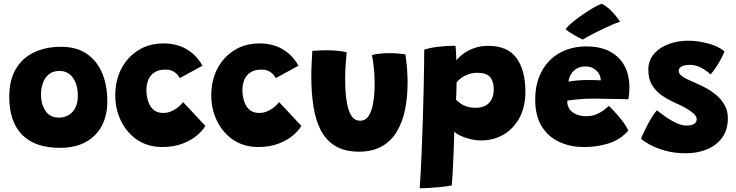

<svg xmlns="http://www.w3.org/2000/svg" viewBox="-20 -780 3934 1026"><path d="M300 10Q167 10 98.2 -59.8Q29.5 -129.5 29.5 -262.5Q29.5 -352.5 64.8 -411.8Q100 -471 162.5 -500.5Q225 -530 306.5 -530Q388.5 -530 443.2 -492.8Q498 -455.5 525.8 -389.8Q553.5 -324 553.5 -238.5Q553.5 -163 524 -107.5Q494.5 -52 438 -21Q381.5 10 300 10ZM294 -151.5Q317 -151.5 335.8 -159.5Q354.5 -167.5 368 -182.5Q381.5 -197.5 388.8 -219.2Q396 -241 396 -268Q396 -307.5 384.2 -337.5Q372.5 -367.5 350.8 -384.2Q329 -401 297.5 -401Q262.5 -401 240.5 -382.5Q218.5 -364 208.8 -335.2Q199 -306.5 199 -276.5Q199 -223 223.2 -187.2Q247.5 -151.5 294 -151.5Z M1077.5 -107Q1061.5 -80 1030 -54.2Q998.5 -28.5 952.8 -11.5Q907 5.5 847.5 5.5Q770.5 5.5 714.2 -32.2Q658 -70 627 -133Q596 -196 596 -271Q596 -349.5 628.2 -412Q660.5 -474.5 718.5 -511.2Q776.5 -548 854.5 -548Q901.5 -548 940.8 -534Q980 -520 1010.5 -493.2Q1041 -466.5 1062 -429L940.5 -362.5Q938.5 -366 934 -373.2Q929.5 -380.5 920.5 -388.8Q911.5 -397 897.5 -402.5Q883.5 -408 863 -408Q830 -408 807.8 -394.8Q785.5 -381.5 774 -356.8Q762.5 -332 762.5 -297.5Q762.5 -271.5 770.2 -243.5Q778 -215.5 797.5 -196Q817 -176.5 852 -176.5Q873.5 -176.5 892 -184Q910.5 -191.5 924.5 -201.8Q938.5 -212 947.2 -221.2Q956 -230.5 958.5 -234.5Z M1590.5 -107Q1574.5 -80 1543 -54.2Q1511.5 -28.5 1465.8 -11.5Q1420 5.5 1360.5 5.5Q1283.5 5.5 1227.2 -32.2Q1171 -70 1140 -133Q1109 -196 1109 -271Q1109 -349.5 1141.2 -412Q1173.5 -474.5 1231.5 -511.2Q1289.5 -548 1367.5 -548Q1414.5 -548 1453.8 -534Q1493 -520 1523.5 -493.2Q1554 -466.5 1575 -429L1453.5 -362.5Q1451.5 -366 1447 -373.2Q1442.5 -380.5 1433.5 -388.8Q1424.5 -397 1410.5 -402.5Q1396.5 -408 1376 -408Q1343 -408 1320.8 -394.8Q1298.5 -381.5 1287 -356.8Q1275.5 -332 1275.5 -297.5Q1275.5 -271.5 1283.2 -243.5Q1291 -215.5 1310.5 -196Q1330 -176.5 1365 -176.5Q1386.5 -176.5 1405 -184Q1423.5 -191.5 1437.5 -201.8Q1451.5 -212 1460.2 -221.2Q1469 -230.5 1471.5 -234.5Z M1967.5 -485.5Q1982 -490.5 2008.2 -493.2Q2034.5 -496 2059.5 -496Q2080 -496 2105 -494.2Q2130 -492.5 2146.5 -489.5Q2152 -452 2155 -414Q2158 -376 2158 -339Q2158 -263 2144.8 -196Q2131.5 -129 2101.5 -78.2Q2071.5 -27.5 2021.5 1.5Q1971.5 30.5 1899 30.5Q1822 30.5 1772 0.2Q1722 -30 1694 -84.5Q1666 -139 1654.8 -212Q1643.5 -285 1643.5 -370.5Q1643.5 -404 1645.2 -438.5Q1647 -473 1649 -508Q1664 -509.5 1687.8 -510.5Q1711.5 -511.5 1731 -511.5Q1759.5 -511 1787.8 -508.2Q1816 -505.5 1832.5 -500.5Q1829.5 -470 1827 -432.2Q1824.5 -394.5 1824.5 -355.5Q1824.5 -297 1831.2 -246.5Q1838 -196 1855.2 -165.5Q1872.5 -135 1904.5 -135Q1934.5 -135 1951.2 -162.5Q1968 -190 1975 -235.2Q1982 -280.5 1982 -332.5Q1982 -375.5 1977.8 -416.5Q1973.5 -457.5 1967.5 -485.5Z M2223 226Q2228.5 142 2232.5 50.2Q2236.5 -41.5 2239.2 -131Q2242 -220.5 2243.8 -298Q2245.5 -375.5 2246.2 -432.2Q2247 -489 2247 -514.5Q2282 -526 2327 -530.8Q2372 -535.5 2414 -535.5Q2416 -518 2417.2 -496.8Q2418.5 -475.5 2418.5 -457.5Q2427.5 -470 2450 -488.2Q2472.5 -506.5 2508 -520.8Q2543.5 -535 2589.5 -535Q2692 -535 2739.8 -470.2Q2787.5 -405.5 2787.5 -290Q2787.5 -209 2756 -150.5Q2724.5 -92 2670.8 -60.8Q2617 -29.5 2550.5 -29.5Q2521.5 -29.5 2491.8 -37Q2462 -44.5 2439 -55.5Q2416 -66.5 2407.5 -77.5Q2407.5 -65 2406.5 -37.2Q2405.5 -9.5 2404.2 25.5Q2403 60.5 2401.2 96.2Q2399.5 132 2397.8 162.5Q2396 193 2394 211Q2364 216.5 2331.2 219.8Q2298.5 223 2269.5 224.5Q2240.5 226 2223 226ZM2523 -204Q2553 -204 2574.2 -215.5Q2595.5 -227 2607 -249.2Q2618.5 -271.5 2618.5 -302.5Q2618.5 -345 2598.8 -368Q2579 -391 2533 -391Q2504.5 -391 2482 -382.8Q2459.5 -374.5 2444.2 -363Q2429 -351.5 2420 -340Q2420 -333 2419.5 -320.5Q2419 -308 2418.8 -293.8Q2418.5 -279.5 2418 -266.8Q2417.5 -254 2417 -247.5Q2425.5 -238.5 2438.8 -228.5Q2452 -218.5 2472.5 -211.2Q2493 -204 2523 -204Z M3337.5 -82.5Q3323 -64.5 3301.2 -48.2Q3279.5 -32 3250.2 -20.2Q3221 -8.5 3183.8 -1.5Q3146.5 5.5 3100.5 5.5Q3025 5.5 2965.8 -23Q2906.5 -51.5 2873.2 -107.5Q2840 -163.5 2840 -247.5Q2840 -333.5 2874 -397.5Q2908 -461.5 2970 -496.8Q3032 -532 3115 -532Q3220 -532 3281 -475.2Q3342 -418.5 3343.5 -316.5Q3343.5 -297 3342.2 -282Q3341 -267 3337.5 -249.5Q3330 -250 3304.2 -250.5Q3278.5 -251 3246.5 -251.5Q3214.5 -252 3187 -252.5Q3159.5 -253 3148.5 -253Q3108 -253 3071 -249.5Q3034 -246 3011 -242Q3011 -234.5 3012 -227Q3013 -219.5 3015.5 -213Q3021.5 -195.5 3035.5 -183.5Q3049.5 -171.5 3069.5 -165.2Q3089.5 -159 3112 -159Q3130.5 -159 3146.8 -162.8Q3163 -166.5 3178 -174Q3193 -181.5 3206.5 -191.5Q3220 -201.5 3233.5 -214Q3236.5 -211.5 3250 -198Q3263.5 -184.5 3280.8 -164.5Q3298 -144.5 3313.8 -122.8Q3329.5 -101 3337.5 -82.5ZM3018 -344Q3036.5 -347.5 3064.2 -350Q3092 -352.5 3129 -352.5Q3149.5 -352.5 3166.5 -351.8Q3183.5 -351 3190.5 -350.5Q3190.5 -359 3187.5 -369.5Q3183.5 -384.5 3172.8 -397Q3162 -409.5 3146 -417.2Q3130 -425 3108.5 -425Q3080 -425 3060.2 -412.5Q3040.5 -400 3030 -381.2Q3019.5 -362.5 3018 -344ZM3195.5 -760Q3222 -746 3242.5 -725.8Q3263 -705.5 3276.2 -688Q3289.5 -670.5 3293.5 -664Q3272.5 -657 3248.8 -646.8Q3225 -636.5 3201 -625Q3177 -613.5 3155.5 -602.5Q3134 -591.5 3117.8 -582.5Q3101.5 -573.5 3093.5 -568.5Q3089.5 -570.5 3076.8 -577.2Q3064 -584 3048.8 -592.5Q3033.5 -601 3020.5 -609.8Q3007.5 -618.5 3002.5 -624.5Q3016.5 -642.5 3042.5 -663.8Q3068.5 -685 3098.2 -705.2Q3128 -725.5 3154.5 -740.5Q3181 -755.5 3195.5 -760Z M3645 39Q3582 39 3532.5 24.5Q3483 10 3450.5 -8.2Q3418 -26.5 3406 -39Q3409 -49 3418.5 -69.5Q3428 -90 3441 -114.2Q3454 -138.5 3467.2 -159.5Q3480.5 -180.5 3490.5 -190.5Q3515.5 -170.5 3543 -151.8Q3570.5 -133 3598 -121Q3625.5 -109 3648.5 -109Q3664.5 -109 3676.8 -112.5Q3689 -116 3696 -123.8Q3703 -131.5 3703 -144Q3703 -158 3686.2 -173.2Q3669.5 -188.5 3644.2 -202.8Q3619 -217 3593 -228Q3554.5 -245 3520.5 -267.5Q3486.5 -290 3465.5 -323.8Q3444.5 -357.5 3444.5 -407Q3444.5 -457.5 3474.8 -492.2Q3505 -527 3553.8 -544.8Q3602.5 -562.5 3657 -562.5Q3706.5 -562.5 3761 -548.5Q3815.5 -534.5 3851.5 -506Q3848.5 -496 3837.8 -474.5Q3827 -453 3811.2 -428.2Q3795.5 -403.5 3777.5 -382Q3758.5 -400.5 3728.5 -417Q3698.5 -433.5 3667 -433.5Q3653 -433.5 3639.2 -430.8Q3625.5 -428 3616.2 -420.8Q3607 -413.5 3607 -401Q3607 -389 3617.5 -378.8Q3628 -368.5 3648.2 -358.5Q3668.5 -348.5 3698 -336Q3724 -325 3753.8 -309Q3783.5 -293 3809.8 -270.2Q3836 -247.5 3852.8 -217.5Q3869.5 -187.5 3869.5 -148.5Q3869.5 -85 3838.2 -43.2Q3807 -1.5 3756.2 18.8Q3705.5 39 3645 39Z"/></svg>

Font: Grandstander Thin ExtraBold
Style: Regular
Weight: 800
Version: Version 1.200